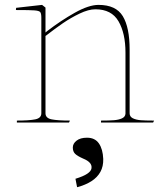

<svg xmlns="http://www.w3.org/2000/svg" viewBox="-20 -501 685 785"><path d="M149 -428V-38Q149 -18 124 -13Q99 -8 49 -8V0H262L266 -8Q216 -8 191 -13Q166 -18 166 -38V-354Q168 -355 169 -356Q205 -384 237 -406Q269 -428 305.5 -445.5Q342 -463 370 -463Q436 -463 464.5 -414Q493 -365 493 -286V-38V-36Q492 -23 478.5 -17Q465 -11 445.5 -9.5Q426 -8 393 -8V0H606L610 -8H606Q575 -8 555.5 -9.5Q536 -11 523 -17.5Q510 -24 510 -38V-298Q510 -389 482 -435Q454 -481 383 -481Q343 -481 286 -449Q229 -417 173 -374L166 -368Q166 -396 166 -410Q166 -424 166 -451V-470L152 -481L46 -469L45 -460Q103 -460 121.5 -458.5Q140 -457 144.5 -451.5Q149 -446 149 -428ZM354 187.5Q358.2 162.9 320 147.4Q296 136.8 286.9 127.6Q277.7 118.5 277.7 102.2Q277.7 86 293.1 74Q308.4 62 335.8 62Q368.1 62 384.3 85.3Q400.5 108.6 402.1 148.8Q402.9 179.1 390.5 201.7Q378.1 224.2 354 239.7Q330 255.2 295.2 264.4L288.5 229.9Q320.9 220 336.6 209.4Q352.4 198.8 354 187.5Z"/></svg>

Font: TMT Limkin
Style: Regular
Weight: 400
Designer: Gabriel Drozdov
Version: Version 1.000;Glyphs 3.1.2 (3151)